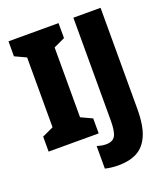

<svg xmlns="http://www.w3.org/2000/svg" viewBox="-165 -829 1019 1168"><g transform="rotate(-20 344.0 -245.0)"><path d="M352 0H28V-97L101 -131V-583L28 -617V-714H352V-617L279 -583V-131L352 -97ZM402 224Q353 224 314 214V68Q327 72 341.5 75Q356 78 373 78Q416 78 432 50Q448 22 448 -49V-714H624V-60Q624 48 597 110Q570 172 520.5 198Q471 224 402 224Z"/></g></svg>

Font: Noto Sans Gurmukhi UI Condensed Black
Style: Regular
Weight: 900
Width: 3
Designer: Jelle Bosma - Monotype Design Team
Foundry: Monotype Imaging Inc.
Version: Version 2.004; ttfautohint (v1.8.4.7-5d5b)